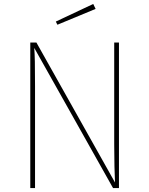

<svg xmlns="http://www.w3.org/2000/svg" viewBox="-20 -950 754 970"><path d="M451 -930 262 -841 270 -825 463 -905ZM581 -735H557V-221C557 -137 559 -71 561 -28L164 -735H133V0H157V-515C157 -622 156 -671 153 -708L551 0H581Z"/></svg>

Font: Glow Sans SC Normal Thin
Style: Regular
Weight: 100
Designer: Ryoko NISHIZUKA (kana, bopomofo & ideographs); Paul D. Hunt (Latin, Greek & Cyrillic); Sandoll Communications, Soo-young
Version: Version 0.93